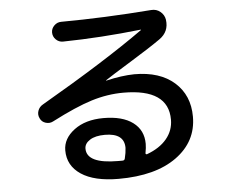

<svg xmlns="http://www.w3.org/2000/svg" viewBox="-54 -807 1108 915"><g transform="rotate(-5 500.0 -349.0)"><path d="M514.6 -48.8Q521.5 -76.2 522.5 -99.6Q522.5 -169.9 429.7 -169.9Q383.8 -169.9 357.9 -153.3Q332 -136.7 332 -112.3Q332 -40 482.4 -40H502.9Q512.7 -40 514.6 -48.8ZM189.5 -254.9Q172.9 -246.1 153.8 -252Q134.8 -257.8 127 -275.4Q118.2 -293 124.5 -311.5Q130.9 -330.1 148.4 -339.8Q460 -520.5 644.5 -652.3V-654.3H642.6Q452.1 -632.8 269.5 -629.9Q250 -629.9 235.8 -644Q221.7 -658.2 221.7 -677.7Q221.7 -696.3 235.8 -710.4Q250 -724.6 269.5 -724.6Q475.6 -725.6 702.1 -743.2Q726.6 -745.1 745.1 -730Q763.7 -714.8 767.6 -691.4V-690.4Q775.4 -633.8 728.5 -600.6Q681.6 -567.4 584 -507.3Q486.3 -447.3 459 -428.7Q458 -428.7 458 -426.8H460Q533.2 -444.3 594.7 -445.3Q716.8 -445.3 786.1 -383.8Q855.5 -322.3 855.5 -219.7Q855.5 -100.6 754.9 -27.8Q654.3 44.9 477.5 44.9Q361.3 44.9 298.3 2.9Q235.4 -39.1 235.4 -112.3Q235.4 -168.9 289.6 -209.5Q343.8 -250 429.7 -250Q520.5 -250 570.3 -212.9Q620.1 -175.8 620.1 -110.4Q620.1 -91.8 615.2 -66.4Q614.3 -63.5 616.7 -61.5Q619.1 -59.6 622.1 -60.5Q683.6 -83 716.8 -123Q750 -163.1 750 -214.8Q750 -362.3 535.2 -362.3Q459 -362.3 381.8 -338.4Q304.7 -314.5 189.5 -254.9Z"/></g></svg>

Font: Rounded Mgen+ 2p medium
Style: Regular
Weight: 500
Designer: [Source Han Sans]
Ryoko NISHIZUKA  (kana & ideographs); Paul D. Hunt (Latin, Greek & Cyrillic); Wenlong ZHANG  (bopomofo
Version: Version 1.059.20150602